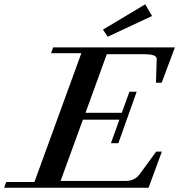

<svg xmlns="http://www.w3.org/2000/svg" viewBox="-65 -887 847 907"><path d="M443.8 -713.4 421.4 -747.1 621.1 -866.7 653.3 -811.5ZM-45.4 0 -35.6 -27.3H97.7L319.3 -635.7H176.3L186 -663.1H761.2L698.7 -496.1H671.9L675.3 -607.4Q675.8 -619.6 661.4 -625.2Q647 -630.9 614.7 -630.9H439.5L338.9 -354H510.3L546.4 -453.6H580.6L494.1 -210.4H459L499 -321.8H326.7L221.2 -32.2H527.3Q571.3 -32.2 594.7 -64L672.9 -170.9H699.7L636.7 0Z"/></svg>

Font: Elstob SemiBold
Style: Italic
Weight: 600
Italic angle: -20°
Designer: Peter S. Baker
Version: Version 1.015